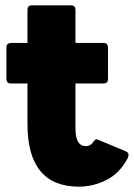

<svg xmlns="http://www.w3.org/2000/svg" viewBox="-20 -690 502 720"><path d="M276 10Q83 10 83 -225V-377H20Q5 -377 4 -393V-513Q4 -527 20 -529H83V-654Q83 -669 99 -670H247Q262 -670 263 -654V-529H369Q384 -529 385 -513V-393Q385 -378 369 -377H263V-208Q263 -142 302 -142Q321 -142 332 -161Q338 -168 342 -168Q344 -168 453 -122Q462 -118 462 -109Q462 -104 459 -97Q429 -40 379 -15Q329 10 276 10Z"/></svg>

Font: YamahaIndonesia935. App XBold
Style: Regular
Weight: 800
Designer: Dalton Maag Ltd
Foundry: Dalton Maag Ltd
Version: Version 1.002; January 01, 2024; Regular/Italic